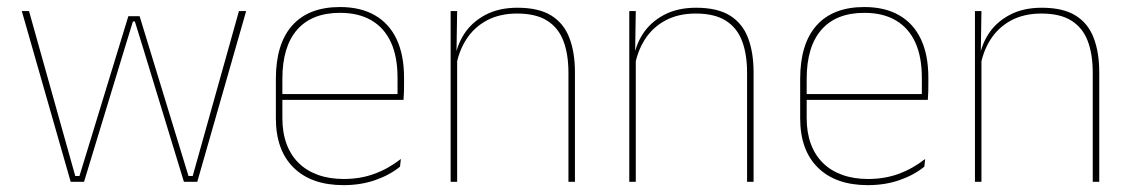

<svg xmlns="http://www.w3.org/2000/svg" viewBox="-20 -517 3220 546"><path d="M181 0 42 -485.5H62.5L194 -16.5H206L345 -471H377L516 -16.5H528L659.5 -485.5H680L541 0H503L387.5 -378.5L363.5 -456H358L334 -378L219 0Z M957 9.5Q865.5 9.5 815 -40.2Q764.5 -90 764.5 -180.5V-292.5Q764.5 -392.5 811.2 -444.8Q858 -497 947 -497Q1005.5 -497 1046.2 -473.5Q1087 -450 1108 -405.2Q1129 -360.5 1129 -296.5V-279.5Q1129 -268.5 1128.8 -257.5Q1128.5 -246.5 1127.5 -233H1110.5Q1110.5 -250.5 1110.5 -266.5Q1110.5 -282.5 1110.5 -296Q1110.5 -355.5 1091.8 -396.5Q1073 -437.5 1036.5 -459Q1000 -480.5 947 -480.5Q867 -480.5 825 -432.5Q783 -384.5 783 -292.5V-243.5V-239.5V-181Q783 -140 794.8 -108Q806.5 -76 829 -53.8Q851.5 -31.5 884 -19.8Q916.5 -8 957.5 -8Q1005 -8 1045 -22.8Q1085 -37.5 1120 -65L1117.5 -43Q1088 -19 1047 -4.8Q1006 9.5 957 9.5ZM773 -233V-249.5H1121V-233Z M1596.5 0V-310Q1596.5 -363 1582.2 -400.5Q1568 -438 1536 -458.2Q1504 -478.5 1450.5 -478.5Q1401 -478.5 1364.2 -458.8Q1327.5 -439 1305.5 -404.2Q1283.5 -369.5 1276.5 -325L1267.5 -344H1273Q1277.5 -385 1299.2 -419.2Q1321 -453.5 1359.5 -474.2Q1398 -495 1451.5 -495Q1512 -495 1547.8 -472.8Q1583.5 -450.5 1599.2 -409.2Q1615 -368 1615 -311V0ZM1261.5 0V-485.5H1280L1278 -358.5H1280V0Z M2104.5 0V-310Q2104.5 -363 2090.2 -400.5Q2076 -438 2044 -458.2Q2012 -478.5 1958.5 -478.5Q1909 -478.5 1872.2 -458.8Q1835.5 -439 1813.5 -404.2Q1791.5 -369.5 1784.5 -325L1775.5 -344H1781Q1785.5 -385 1807.2 -419.2Q1829 -453.5 1867.5 -474.2Q1906 -495 1959.5 -495Q2020 -495 2055.8 -472.8Q2091.5 -450.5 2107.2 -409.2Q2123 -368 2123 -311V0ZM1769.5 0V-485.5H1788L1786 -358.5H1788V0Z M2448 9.5Q2356.5 9.5 2306 -40.2Q2255.5 -90 2255.5 -180.5V-292.5Q2255.5 -392.5 2302.2 -444.8Q2349 -497 2438 -497Q2496.5 -497 2537.2 -473.5Q2578 -450 2599 -405.2Q2620 -360.5 2620 -296.5V-279.5Q2620 -268.5 2619.8 -257.5Q2619.5 -246.5 2618.5 -233H2601.5Q2601.5 -250.5 2601.5 -266.5Q2601.5 -282.5 2601.5 -296Q2601.5 -355.5 2582.8 -396.5Q2564 -437.5 2527.5 -459Q2491 -480.5 2438 -480.5Q2358 -480.5 2316 -432.5Q2274 -384.5 2274 -292.5V-243.5V-239.5V-181Q2274 -140 2285.8 -108Q2297.5 -76 2320 -53.8Q2342.5 -31.5 2375 -19.8Q2407.5 -8 2448.5 -8Q2496 -8 2536 -22.8Q2576 -37.5 2611 -65L2608.5 -43Q2579 -19 2538 -4.8Q2497 9.5 2448 9.5ZM2264 -233V-249.5H2612V-233Z M3087.5 0V-310Q3087.5 -363 3073.2 -400.5Q3059 -438 3027 -458.2Q2995 -478.5 2941.5 -478.5Q2892 -478.5 2855.2 -458.8Q2818.5 -439 2796.5 -404.2Q2774.5 -369.5 2767.5 -325L2758.5 -344H2764Q2768.5 -385 2790.2 -419.2Q2812 -453.5 2850.5 -474.2Q2889 -495 2942.5 -495Q3003 -495 3038.8 -472.8Q3074.5 -450.5 3090.2 -409.2Q3106 -368 3106 -311V0ZM2752.5 0V-485.5H2771L2769 -358.5H2771V0Z"/></svg>

Font: Anek Tamil Medium Thin
Style: Regular
Weight: 250
Version: Version 1.003